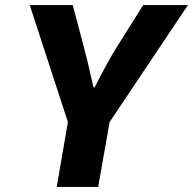

<svg xmlns="http://www.w3.org/2000/svg" viewBox="-20 -735 759 755"><path d="M247 -255 97 -715H266L310 -549Q325 -493 337 -437L348 -391H352Q404 -494 440 -551L543 -715H719L411 -255L366 0H203Z"/></svg>

Font: Nebula Sans Bold
Style: Regular
Weight: 700
Italic angle: -9°
Designer: Paul D. Hunt for Adobe (as Source Sans)
Foundry: Nebula Entertainment & Broadcasting LLC
Version: Version 1.010